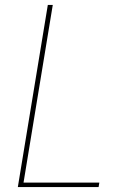

<svg xmlns="http://www.w3.org/2000/svg" viewBox="-20 -755 540 775"><path d="M52 0 173 -735H193L75 -18H381L378 0Z"/></svg>

Font: Iosevka SS18 Thin
Style: Italic
Weight: 100
Italic angle: -9°
Monospace: yes
Designer: Belleve Invis
Foundry: Belleve Invis
Version: Version 25.1.1; ttfautohint (v1.8.4)